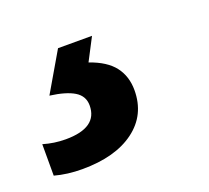

<svg xmlns="http://www.w3.org/2000/svg" viewBox="-150 -69 412 378"><g transform="rotate(-20 56.5 120.0)"><path d="M115.2 128.9Q115.2 180.7 75.2 210.4Q35.2 240.2 -34.2 240.2Q-65.4 240.2 -91.8 232.9V167Q-68.8 173.8 -44.9 173.8Q22 173.8 22 127Q22 107.4 4.9 96.9Q-12.2 86.4 -45.9 82L2 0H73.2L48.8 46.9Q84 59.1 99.6 79.6Q115.2 100.1 115.2 128.9Z"/></g></svg>

Font: Open Sans Semibold
Style: Italic
Weight: 600
Italic angle: -12°
Foundry: Ascender Corporation
Version: Version 1.10